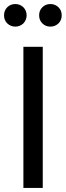

<svg xmlns="http://www.w3.org/2000/svg" viewBox="-29 -932 326 952"><path d="M87 0H183V-700H87ZM47 -912Q23 -912 7 -896Q-9 -880 -9 -856Q-9 -832 7 -816Q24 -800 47 -800Q70 -800 87 -816Q103 -833 103 -856Q103 -879 87 -896Q70 -912 47 -912ZM221 -912Q197 -912 181 -896Q165 -880 165 -856Q165 -832 181 -816Q197 -800 221 -800Q244 -800 261 -816Q277 -832 277 -856Q277 -880 261 -896Q244 -912 221 -912Z"/></svg>

Font: Unageo
Style: Medium
Weight: 500
Designer: Richard Sepsi
Foundry: Richard Sepsi
Version: Version 2.000